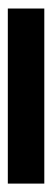

<svg xmlns="http://www.w3.org/2000/svg" viewBox="159 -199 133 491"><g transform="rotate(-90 225.5 46.5)"><path d="M449.2 0H1.5V93.3H449.2Z"/></g></svg>

Font: Shabnam Medium
Style: Regular
Weight: 500
Foundry: DejaVu fonts team - Redesigned by Saber Rastikerdar - Based on Vazir font
Version: Version 5.0.1